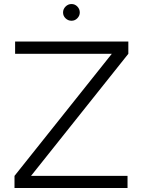

<svg xmlns="http://www.w3.org/2000/svg" viewBox="-20 -933 709 953"><path d="M52 -60 535 -666H55V-727H617V-666L134 -60H613V0H52ZM293 -871Q293 -888 305.5 -900.5Q318 -913 335 -913Q352 -913 364 -900.5Q376 -888 376 -871Q376 -855 364 -842.5Q352 -830 335 -830Q318 -830 305.5 -842Q293 -854 293 -871Z"/></svg>

Font: 寒蝉端黑体 Light
Style: Regular
Weight: 300
Designer: ChillDuanSans {Warren2060}; 
Source Han Sans {Ryoko NISHIZUKA 西塚涼子 (kana, bopomofo & ideographs); Paul D. Hunt (Latin, G
Foundry: ChillType&Adobe
Version: Version 1.300;Glyphs 3.3 (3306)